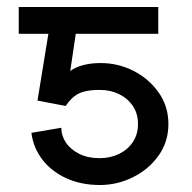

<svg xmlns="http://www.w3.org/2000/svg" viewBox="-20 -528 556 555"><path d="M268.1 -70.8Q233.9 -70.8 209 -83.3Q184.1 -95.7 170.7 -115.7Q157.2 -135.7 157.2 -158.7L70.8 -144Q76.2 -101.1 102.3 -66.9Q128.4 -32.7 171.4 -12.9Q214.4 6.8 268.6 6.8Q319.3 6.8 364.7 -15.9Q410.2 -38.6 438.5 -78.4Q466.8 -118.2 466.8 -169.4Q466.8 -220.7 438.7 -260.5Q410.6 -300.3 366.2 -323Q321.8 -345.7 271.5 -345.7Q221.7 -345.7 191.4 -328.1Q161.1 -310.5 144.8 -284.2Q128.4 -257.8 119.1 -231.4L169.9 -221.7Q182.1 -239.7 195.1 -249.8Q208 -259.8 225.6 -263.9Q243.2 -268.1 268.6 -268.1Q299.3 -268.1 324.2 -255.9Q349.1 -243.7 364 -221.7Q378.9 -199.7 378.9 -169.4Q378.9 -139.6 364 -117.4Q349.1 -95.2 324 -83Q298.8 -70.8 268.1 -70.8ZM125.5 -464.8 88.4 -237.3 119.1 -231.4 177.7 -286.6 204.1 -464.8ZM34.2 -430.2H437.5V-507.8H34.2Z"/></svg>

Font: Giphurs SC
Style: Regular
Weight: 400
Version: Version 0.920